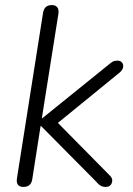

<svg xmlns="http://www.w3.org/2000/svg" viewBox="-20 -731 524 757"><path d="M72 6Q57 6 50.5 -3Q44 -12 47 -29L150 -682Q153 -697 161.5 -704Q170 -711 185 -711Q199 -711 206 -702Q213 -693 210 -675L145 -265H147L407 -475Q417 -484 424.5 -488Q432 -492 443 -492Q455 -492 461 -484.5Q467 -477 465.5 -466.5Q464 -456 453 -446L182 -225L187 -268L413 -39Q423 -29 422.5 -18.5Q422 -8 415.5 -1Q409 6 397 6Q385 6 376.5 1Q368 -4 357 -17L142 -234H140L107 -23Q102 6 72 6Z"/></svg>

Font: Nunito ExtraLight Light
Style: Italic
Weight: 300
Italic angle: -9°
Version: Version 3.602